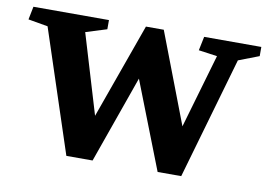

<svg xmlns="http://www.w3.org/2000/svg" viewBox="-66 -626 1005 721"><g transform="rotate(10 437.0 -265.0)"><path d="M718 -467 647 -477 658 -530H876V-495L798 -465L664 0H574L444 -333L326 0H226L72 -467L-3 -480L7 -530H295V-495L215 -470L306 -167L436 -530H504L636 -185Z"/></g></svg>

Font: Brawler
Style: Bold
Weight: 700
Designer: Oleg Frolov, Haley Fiege
Foundry: Oleg Frolov, Haley Fiege
Version: Version 1.101; ttfautohint (v1.8.3)